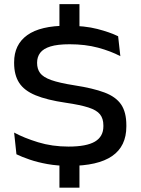

<svg xmlns="http://www.w3.org/2000/svg" viewBox="-20 -774 668 911"><path d="M357 -596H262V-754.5H357ZM357 116.5H262V-53.5H357ZM309 13Q252.5 13 205.2 4.5Q158 -4 120.8 -16.8Q83.5 -29.5 58 -42L47 -145Q94 -119.5 160.8 -99Q227.5 -78.5 305 -78.5Q390.5 -78.5 430.5 -102.2Q470.5 -126 470.5 -174.5V-179Q470.5 -211.5 454.5 -231.5Q438.5 -251.5 399.5 -264Q360.5 -276.5 292 -286.5Q203 -299.5 149 -321.8Q95 -344 71 -381Q47 -418 47 -475V-478.5Q47 -562.5 109.2 -607.2Q171.5 -652 298 -652Q382.5 -652 442.2 -636.5Q502 -621 540.5 -602L551 -507.5Q505.5 -531.5 445 -547.8Q384.5 -564 310.5 -564Q253 -564 219.2 -553.5Q185.5 -543 170.8 -523.5Q156 -504 156 -476.5V-475.5Q156 -447 170.2 -427.5Q184.5 -408 222.8 -394.2Q261 -380.5 334 -369Q421.5 -355.5 475.5 -335.2Q529.5 -315 554.5 -278.5Q579.5 -242 579.5 -180V-174Q579.5 -80 512 -33.5Q444.5 13 309 13Z"/></svg>

Font: Anek Gujarati SemiExpanded Medium
Style: Regular
Weight: 500
Width: 6
Designer: Mrunmayee Ghaisas (Gujarati), Yesha Goshar (Latin)
Foundry: Ek Type
Version: Version 1.003